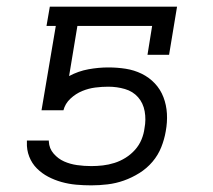

<svg xmlns="http://www.w3.org/2000/svg" viewBox="-20 -550 640 578"><path d="M255 8Q232 8 209.5 6Q187 4 165.5 -2Q144 -8 125 -18Q106 -28 91 -43Q76 -58 68 -78.5Q60 -99 61 -122V-127H127V-124Q128 -103 141.5 -87.5Q155 -72 173 -64Q191 -56 212 -53Q233 -50 255 -50Q272 -50 289.5 -52Q307 -54 324.5 -59.5Q342 -65 358 -75Q374 -85 386.5 -99Q399 -113 406 -130Q413 -147 415 -164Q420 -190 415.5 -215Q411 -240 395.5 -257.5Q380 -275 356 -282Q332 -289 306 -289Q287 -289 267 -286.5Q247 -284 227.5 -276Q208 -268 192 -253Q176 -238 171 -218H105L148 -472H120L130 -530H513L489 -385H424L438 -472H213L188 -321Q216 -336 246.5 -341.5Q277 -347 306 -347Q333 -347 358.5 -343Q384 -339 406.5 -328Q429 -317 446 -299Q463 -281 472 -257.5Q481 -234 482.5 -208Q484 -182 479 -155Q475 -131 465.5 -107Q456 -83 439 -63Q422 -43 399.5 -29Q377 -15 353 -6.5Q329 2 304 5Q279 8 255 8Z"/></svg>

Font: Iosevka Slab LtExObl
Style: Regular
Weight: 300
Width: 7
Italic angle: -9°
Monospace: yes
Designer: Belleve Invis
Foundry: Belleve Invis
Version: Version 11.1.0; ttfautohint (v1.8.3)